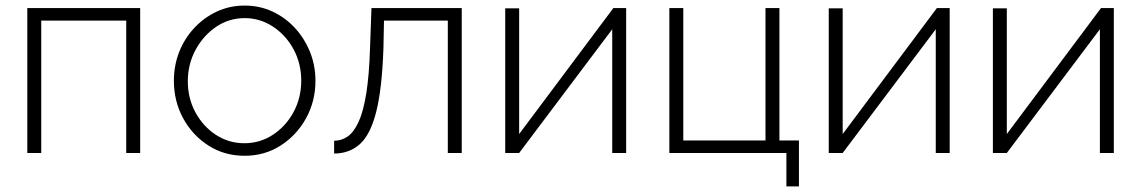

<svg xmlns="http://www.w3.org/2000/svg" viewBox="-20 -549 4094 689"><path d="M78 0V-520H483V0H433V-475H128V0Z M858 10Q785 10 727.5 -27Q670 -64 637 -125Q604 -186 604 -259Q604 -314 623 -362.5Q642 -411 677 -448.5Q712 -486 758 -507.5Q804 -529 858 -529Q912 -529 958 -507.5Q1004 -486 1038.5 -448.5Q1073 -411 1092.5 -362.5Q1112 -314 1112 -259Q1112 -186 1078.5 -125Q1045 -64 987.5 -27Q930 10 858 10ZM654 -257Q654 -196 681.5 -145.5Q709 -95 755 -65Q801 -35 857 -35Q913 -35 959.5 -65.5Q1006 -96 1033.5 -147Q1061 -198 1061 -260Q1061 -321 1033.5 -372Q1006 -423 959.5 -453.5Q913 -484 858 -484Q802 -484 756 -453Q710 -422 682 -370.5Q654 -319 654 -257Z M1179 2V-44Q1206 -44 1228 -59.5Q1250 -75 1267 -112Q1284 -149 1294.5 -214.5Q1305 -280 1308 -380L1313 -520H1637V0H1587V-475H1358L1356 -377Q1351 -230 1330 -147.5Q1309 -65 1271 -31.5Q1233 2 1179 2Z M1793 0V-519H1843V-68L2181 -520H2227V0H2177V-444L1843 0Z M2802 120V0H2382V-520H2432V-45H2727V-520H2777V-45H2847V120Z M2954 0V-519H3004V-68L3342 -520H3388V0H3338V-444L3004 0Z M3543 0V-519H3593V-68L3931 -520H3977V0H3927V-444L3593 0Z"/></svg>

Font: Raleway Light
Style: Regular
Weight: 300
Designer: Matt McInerney, Pablo Impallari, Rodrigo Fuenzalida
Foundry: Matt McInerney, Pablo Impallari, Rodrigo Fuenzalida
Version: Version 4.026